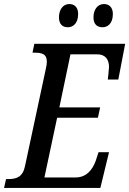

<svg xmlns="http://www.w3.org/2000/svg" viewBox="-39 -931 640 951"><path d="M469 -796C493 -796 520 -813 520 -862C520 -895 501 -911 476 -911C444 -911 424 -883 424 -845C424 -812 441 -796 469 -796ZM297 -796C321 -796 348 -813 348 -862C348 -895 330 -911 304 -911C273 -911 253 -883 253 -845C253 -812 270 -796 297 -796ZM-19 0H458L501 -177H449L435 -134C419 -90 389 -52 335 -52H181L244 -348H446L457 -399H255L310 -662H442C485 -662 501 -634 501 -599C501 -591 496 -546 495 -537H547L581 -714H131L122 -670H133C168 -670 193 -664 193 -626C193 -617 192 -607 188 -590L85 -109C74 -55 44 -44 2 -44H-9Z"/></svg>

Font: Noto Serif Condensed Medium
Style: Italic
Weight: 500
Width: 3
Italic angle: -12°
Designer: Monotype Design Team
Foundry: Monotype Imaging Inc.
Version: Version 2.013